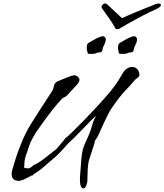

<svg xmlns="http://www.w3.org/2000/svg" viewBox="-20 -983 931 1087"><path d="M879 -963Q890 -963 891 -955Q891 -952 890 -950Q885 -941 866 -932Q827 -915 787 -894Q747 -873 712.5 -853.5Q678 -834 656 -821Q652 -818 643 -818Q636 -818 634 -821Q624 -841 602.5 -872.5Q581 -904 559 -934Q555 -939 555 -945Q555 -952 562 -957Q567 -962 569.5 -962.5Q572 -963 574 -963Q579 -963 580.5 -962.5Q582 -962 585 -960L671 -880Q681 -885 702.5 -894.5Q724 -904 750.5 -915Q777 -926 802 -936Q827 -946 843.5 -952.5Q860 -959 861 -960Q873 -963 879 -963ZM662 -678Q655 -678 653 -684Q651 -690 650 -697Q648 -705 648 -715Q648 -722 650 -729Q652 -736 658 -740Q674 -749 685 -755.5Q696 -762 706 -767Q728 -778 741 -778Q747 -778 751 -771.5Q755 -765 755 -769V-770Q755 -772 755.5 -769.5Q756 -767 756 -762Q756 -758 755 -751.5Q754 -745 752 -740Q749 -732 743.5 -722Q738 -712 737 -700Q735 -687 721 -686.5Q707 -686 699 -681Q692 -678 680 -678Q668 -678 663 -678ZM485 -678Q478 -678 476 -684Q474 -690 473 -697Q471 -705 471 -715Q471 -722 473 -729Q475 -736 481 -740Q497 -749 508 -755.5Q519 -762 529 -767Q551 -778 564 -778Q570 -778 574 -771.5Q578 -765 578 -769V-770Q578 -772 578.5 -769.5Q579 -767 579 -762Q579 -758 578 -751.5Q577 -745 575 -740Q572 -732 566.5 -722Q561 -712 560 -700Q558 -687 544 -686.5Q530 -686 522 -681Q515 -678 503 -678Q491 -678 486 -678ZM452 84Q443 84 437 70L438 71Q434 65 433 48.5Q432 32 433 13Q437 -33 441 -85.5Q445 -138 463 -175Q490 -231 499.5 -266.5Q509 -302 524 -328Q509 -315 488 -293.5Q467 -272 444.5 -248.5Q422 -225 401.5 -204.5Q381 -184 366 -171Q364 -169 356 -160Q348 -151 340 -142Q332 -133 329 -130Q325 -126 312.5 -113Q300 -100 295 -96Q267 -73 249 -56.5Q231 -40 214 -26.5Q197 -13 171 3Q169 4 167 7.5Q165 11 161 13L162 12Q163 11 163 10Q163 9 155.5 12.5Q148 16 146 18H145Q136 22 128.5 26.5Q121 31 113 34Q106 37 98.5 39Q91 41 84 41Q68 41 57 31.5Q46 22 46 2Q46 -8 49 -20Q57 -49 71 -92.5Q85 -136 105.5 -184.5Q126 -233 152 -276Q163 -294 180 -320.5Q197 -347 214.5 -374.5Q232 -402 247 -424.5Q262 -447 269 -458Q280 -473 281.5 -481.5Q283 -490 286 -499Q291 -515 302.5 -520.5Q314 -526 324 -530Q345 -538 365 -546.5Q385 -555 400 -557Q415 -555 421 -548Q427 -541 428 -537.5Q429 -534 429 -542V-543Q430 -539 430 -533Q430 -523 423.5 -513.5Q417 -504 402 -488.5Q387 -473 360 -443Q353 -436 344 -432.5Q335 -429 328 -421Q300 -391 269.5 -351.5Q239 -312 214.5 -277Q190 -242 178 -225H179Q157 -191 144.5 -155.5Q132 -120 123 -91Q120 -81 118.5 -64.5Q117 -48 117 -38Q117 -28 117 -35Q117 -31 128 -31Q139 -31 143 -30Q143 -29 150 -33Q157 -37 163 -41Q169 -45 164 -45H163Q193 -56 229.5 -84.5Q266 -113 298 -138Q302 -142 309.5 -151Q317 -160 325 -169.5Q333 -179 336 -183Q342 -188 345.5 -194.5Q349 -201 355 -205V-204Q373 -219 403.5 -249.5Q434 -280 469.5 -316.5Q505 -353 537.5 -388.5Q570 -424 592 -450Q639 -506 659 -542Q679 -578 689 -587Q707 -604 728 -604Q742 -604 753 -595.5Q764 -587 768 -570Q773 -552 760 -543.5Q747 -535 740 -526Q732 -515 693.5 -474.5Q655 -434 611 -369Q601 -354 589.5 -331.5Q578 -309 567.5 -285.5Q557 -262 548.5 -243.5Q540 -225 537 -218Q533 -209 525.5 -198Q518 -187 514.5 -181.5Q511 -176 517 -182L518 -183Q518 -181 512.5 -165Q507 -149 500.5 -128Q494 -107 488.5 -90Q483 -73 482 -69Q478 -51 476.5 -24Q475 3 475 25.5Q475 48 473 53Q466 84 452 84Z"/></svg>

Font: Vujahday Script
Style: Regular
Weight: 400
Designer: Robert E. Leuschke
Foundry: Robert E. Leuschke
Version: Version 1.010; ttfautohint (v1.8.3)